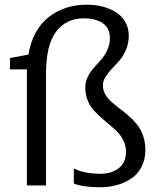

<svg xmlns="http://www.w3.org/2000/svg" viewBox="-20 -791 663 819"><path d="M22.5 -495.1V-543.5L101.1 -558.1Q119.6 -664.6 187.3 -717.8Q254.9 -771 351.1 -771Q386.2 -771 417.7 -762.9Q449.2 -754.9 474.4 -739Q499.5 -723.1 514.4 -697.3Q529.3 -671.4 529.3 -638.7Q529.3 -606.9 517.8 -579.6Q506.3 -552.2 490.2 -533.7Q474.1 -515.1 458 -498.5Q441.9 -481.9 430.4 -463.6Q418.9 -445.3 418.9 -426.8Q418.9 -406.7 429 -388.9Q439 -371.1 454.8 -356.9Q470.7 -342.8 490.2 -328.1Q509.8 -313.5 529.1 -296.6Q548.3 -279.8 564.2 -260.3Q580.1 -240.7 590.1 -212.6Q600.1 -184.6 600.1 -151.9Q600.1 -109.9 583 -77.9Q565.9 -45.9 537.6 -27.8Q509.3 -9.8 476.6 -1Q443.8 7.8 407.7 7.8Q333 7.8 294.9 -8.3V-72.8Q338.4 -49.8 410.6 -49.8Q455.1 -49.8 486.3 -73.5Q517.6 -97.2 517.6 -143.1Q517.6 -167.5 507.8 -188.7Q498 -210 482.7 -226.1Q467.3 -242.2 449 -257.3Q430.7 -272.5 412.1 -288.6Q393.6 -304.7 378.2 -322.3Q362.8 -339.8 353.3 -364.3Q343.8 -388.7 343.8 -417.5Q343.8 -441.9 354.5 -463.6Q365.2 -485.4 380.9 -502.4Q396.5 -519.5 411.9 -537.1Q427.2 -554.7 438 -578.1Q448.7 -601.6 448.7 -628.4Q448.7 -671.9 417.7 -692.4Q386.7 -712.9 337.9 -712.9Q262.7 -712.9 219.5 -656.2Q176.3 -599.6 176.3 -476.1V0H94.7V-495.1Z"/></svg>

Font: HaufeMerriweatherSansLt
Style: Regular
Weight: 300
Designer: Eben Sorkin
Foundry: Eben Sorkin
Version: Version 1.56